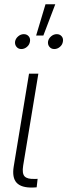

<svg xmlns="http://www.w3.org/2000/svg" viewBox="-20 -861 310 882"><path d="M130.9 0.5Q78.1 2 56.4 -21.5Q34.7 -44.9 43 -96.2L113.3 -522.5H156.2L86.4 -100.1Q80.6 -64 93 -50.8Q105.5 -37.6 139.2 -39.1Q143.1 -39.1 146.2 -39.1Q149.4 -39.1 152.8 -39.6L148.4 -0.5Q144.5 -0.5 140.1 0Q135.7 0.5 130.9 0.5ZM229.5 -635.7Q215.3 -635.7 207 -646Q198.7 -656.2 200.7 -670.4Q203.1 -684.1 214.8 -694.1Q226.6 -704.1 240.7 -704.1Q254.9 -704.1 263.2 -694.3Q271.5 -684.6 269 -670.4Q267.1 -655.8 255.4 -645.8Q243.7 -635.7 229.5 -635.7ZM78.1 -635.7Q64 -635.7 55.7 -646Q47.4 -656.2 49.3 -670.4Q51.8 -684.1 63.5 -694.1Q75.2 -704.1 89.4 -704.1Q103.5 -704.1 111.8 -694.3Q120.1 -684.6 117.7 -670.4Q115.7 -655.8 104 -645.8Q92.3 -635.7 78.1 -635.7ZM146 -697.8 189 -841.3H233.9L179.2 -697.8Z"/></svg>

Font: Inter 28pt ExtraLight
Style: Italic
Weight: 250
Italic angle: -9.3988°
Designer: Rasmus Andersson
Foundry: rsms
Version: Version 4.001;git-66647c0bb